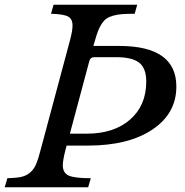

<svg xmlns="http://www.w3.org/2000/svg" viewBox="-56 -790 781 810"><path d="M342.8 -612.8 337.9 -596.2H446.8Q688 -596.2 688 -424.8Q688 -311 586.9 -243.4Q485.8 -175.8 314.9 -175.8H225.1L220.2 -157.2Q209 -114.3 209 -92.8Q209 -60.5 233.9 -49.3Q258.8 -38.1 327.1 -38.1L315.9 0H-36.1L-24.9 -38.1Q11.7 -39.1 32.7 -43.5Q53.7 -47.9 69.8 -61Q85.9 -74.2 95 -94.5Q104 -114.7 113.8 -151.9L238.8 -618.2Q250 -659.7 250 -682.1Q250 -710 231.2 -720.2Q212.4 -730.5 159.2 -731.9L169.9 -770H522.9L512.2 -731.9Q480.5 -731.9 460.2 -730.5Q439.9 -729 422.1 -724.1Q404.3 -719.2 393.8 -711.9Q383.3 -704.6 373.5 -690.2Q363.8 -675.8 357.2 -658.2Q350.6 -640.6 342.8 -612.8ZM320.8 -532.2 238.8 -226.1H310.1Q424.8 -226.1 492.9 -285.6Q561 -345.2 561 -445.8Q561 -501.5 531.7 -525.1Q502.4 -548.8 434.1 -548.8H341.8Q325.2 -548.8 320.8 -532.2Z"/></svg>

Font: Libre Baskerville
Style: Italic
Weight: 400
Designer: Pablo Impallari, Rodrigo Fuenzalida
Foundry: Pablo Impallari, Rodrigo Fuenzalida
Version: Version 1.000